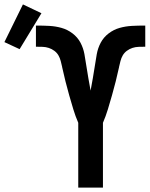

<svg xmlns="http://www.w3.org/2000/svg" viewBox="-161 -851 681 871"><path d="M194 0V-294Q181 -324 171.5 -355.5Q162 -387 153 -418.5Q144 -450 136 -482Q128 -514 121 -546V-547Q118 -560 114.5 -574Q111 -588 104 -600Q97 -612 85.5 -620.5Q74 -629 60.5 -633.5Q47 -638 32.5 -638.5Q18 -639 4 -639H3Q3 -639 3 -639Q3 -639 3 -639H2V-735H4Q4 -735 4.5 -735Q5 -735 5 -735H7Q7 -735 7 -735Q7 -735 7 -735Q35 -735 63 -733.5Q91 -732 118 -724.5Q145 -717 168 -699.5Q191 -682 204 -657.5Q217 -633 222 -605.5Q227 -578 231 -550.5Q235 -523 240 -495.5Q245 -468 250 -440Q255 -468 260 -495.5Q265 -523 269 -550.5Q273 -578 278 -605.5Q283 -633 296 -657.5Q309 -682 332 -699.5Q355 -717 382 -724.5Q409 -732 437 -733.5Q465 -735 493 -735Q493 -735 493 -735Q493 -735 493 -735H495Q495 -735 495.5 -735Q496 -735 496 -735H498V-639H497Q497 -639 497 -639Q497 -639 497 -639H496Q482 -639 467.5 -638.5Q453 -638 439.5 -633.5Q426 -629 414.5 -620.5Q403 -612 396 -600Q389 -588 385.5 -574Q382 -560 379 -547V-546Q372 -514 364 -482Q356 -450 347 -418.5Q338 -387 328.5 -355.5Q319 -324 306 -294V0ZM-72 -628 -141 -660 -57 -831 27 -791Z"/></svg>

Font: Iosevka SS04
Style: Bold
Weight: 700
Monospace: yes
Designer: Belleve Invis
Foundry: Belleve Invis
Version: Version 19.0.0; ttfautohint (v1.8.4)